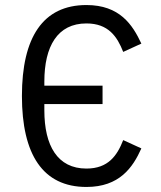

<svg xmlns="http://www.w3.org/2000/svg" viewBox="-20 -730 640 762"><path d="M387 -317V-390H156V-406C156 -546 208 -637 323 -637C410 -637 445 -585 469 -524L541 -557C506 -632 455 -710 323 -710C150 -710 67 -581 67 -349C67 -117 150 12 323 12C454 12 507 -65 541 -141L469 -174C445 -113 410 -61 323 -61C208 -61 156 -152 156 -292V-317Z"/></svg>

Font: IBM Mono
Style: Regular
Weight: 400
Monospace: yes
Designer: Mike Abbink, Paul van der Laan, Pieter van Rosmalen
Foundry: Bold Monday
Version: Version 2.3